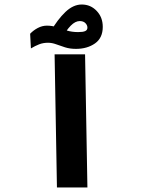

<svg xmlns="http://www.w3.org/2000/svg" viewBox="-20 -823 626 843"><path d="M230 0 219.7 -584.5H353.5L363.8 0ZM313.5 -608.4Q287.1 -608.4 265.6 -615.2Q244.1 -622.1 226.1 -628.7Q208 -635.3 190.9 -635.3Q169.4 -635.3 151.9 -628.4Q134.3 -621.6 115.7 -610.4L112.3 -674.8Q126.5 -689.9 146 -700.2Q165.5 -710.4 186 -710.4Q209 -710.4 229.7 -703.4Q250.5 -696.3 272.9 -689.2Q295.4 -682.1 323.2 -682.1Q344.2 -682.1 354 -686.5Q363.8 -690.9 363.8 -701.7Q363.8 -712.4 355 -721.4Q346.2 -730.5 330.1 -730.5Q310.5 -730.5 290.5 -710.2Q270.5 -689.9 250 -652.3L201.2 -683.1Q232.9 -737.8 267.3 -770.5Q301.8 -803.2 338.9 -803.2Q377.9 -803.2 404.5 -775.1Q431.2 -747.1 431.2 -705.1Q431.2 -656.2 397 -632.3Q362.8 -608.4 313.5 -608.4Z"/></svg>

Font: Cascadia Code
Style: Regular
Weight: 400
Monospace: yes
Designer: Aaron Bell
Foundry: Saja Typeworks
Version: Version 2106.017